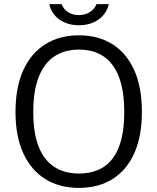

<svg xmlns="http://www.w3.org/2000/svg" viewBox="-20 -905 766 935"><path d="M364.5 10Q269.5 10 200.2 -33.2Q131 -76.5 93.2 -159Q55.5 -241.5 55.5 -360Q55.5 -479.5 93.2 -562.8Q131 -646 200.5 -689.5Q270 -733 364.5 -733Q459 -733 527.8 -689.5Q596.5 -646 633.8 -563Q671 -480 671 -360Q671 -241.5 634 -159Q597 -76.5 528.2 -33.2Q459.5 10 364.5 10ZM364.5 -60Q435.5 -60 484.8 -92Q534 -124 559.5 -190.5Q585 -257 585 -359.5Q585 -463.5 559 -530.8Q533 -598 483.8 -630.8Q434.5 -663.5 364.5 -663.5Q294.5 -663.5 244.8 -630.5Q195 -597.5 168.5 -530Q142 -462.5 142 -359.5Q142 -256.5 168.5 -190.2Q195 -124 244.8 -92Q294.5 -60 364.5 -60ZM510 -885Q502.5 -853 482.2 -830Q462 -807 431.8 -794.5Q401.5 -782 364 -782Q328.5 -782 298.5 -794Q268.5 -806 247.8 -829Q227 -852 220 -885H280Q288.5 -861.5 310.5 -846.5Q332.5 -831.5 364 -831.5Q395.5 -831.5 418.2 -846.5Q441 -861.5 450 -885Z"/></svg>

Font: Public Sans Light
Style: Regular
Weight: 300
Designer: The Public Sans Project Authors: Dan O. Williams and USWDS (Libre Franklin designed by Pablo Impallari and Rodrigo Fuenz
Version: Version 1.007